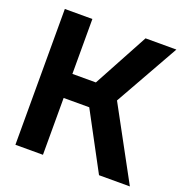

<svg xmlns="http://www.w3.org/2000/svg" viewBox="-126 -815 898 930"><g transform="rotate(20 323.0 -350.0)"><path d="M52 0V-700H194V-417H315L468 -700H627L441 -370L642 0H483L326 -293H194V0Z"/></g></svg>

Font: Tektur SemiBold
Style: Regular
Weight: 600
Designer: Adam Jagosz
Foundry: Adam Jagosz
Version: Version 1.005;gftools[0.9.30]